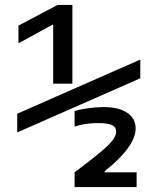

<svg xmlns="http://www.w3.org/2000/svg" viewBox="-20 -755 640 780"><path d="M196 -415V-654H192L55 -579V-651L214 -735H274V-415ZM283 -55Q350 -105 386.5 -135.5Q423 -166 437.5 -185.5Q452 -205 452 -220Q452 -239 434.5 -247Q417 -255 378 -255Q353 -255 331.5 -252Q310 -249 283 -241V-304Q306 -311 339.5 -315.5Q373 -320 401 -320Q462 -320 496.5 -297Q531 -274 531 -233Q531 -160 405 -59V-55H535V5H283ZM50 -217V-293L550 -513V-437Z"/></svg>

Font: M PLUS Code Latin 60
Style: Regular
Weight: 400
Width: 7
Monospace: yes
Designer: Coji Morishita
Foundry: UNDERFOREST DESIGN
Version: Version 1.005; ttfautohint (v1.8.3)